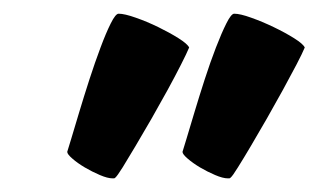

<svg xmlns="http://www.w3.org/2000/svg" viewBox="-20 -717 469 283"><path d="M258.8 -647Q255.4 -638.7 246.8 -621.8Q238.3 -605 227.1 -584.5Q215.8 -564 203.4 -542.2Q190.9 -520.5 179.9 -502Q168.9 -483.4 160.9 -470.5Q152.8 -457.5 149.9 -455.1Q148.9 -454.1 147.9 -454.1Q147 -454.1 146 -454.1Q138.7 -454.1 127.2 -459Q115.7 -463.9 105 -470.2Q94.2 -476.6 86.7 -483.2Q79.1 -489.7 79.1 -493.2Q80.1 -496.1 85 -512.5Q89.8 -528.8 96.7 -551.5Q103.5 -574.2 111.8 -599.9Q120.1 -625.5 128.2 -647Q136.2 -668.5 143.3 -682.6Q150.4 -696.8 154.8 -696.8Q163.6 -696.8 180.2 -690.9Q196.8 -685.1 213.4 -677Q230 -668.9 243.2 -660.6Q256.3 -652.3 258.8 -647ZM429.2 -647Q425.8 -638.7 417 -621.8Q408.2 -605 397 -584.5Q385.7 -564 373.3 -542.2Q360.8 -520.5 349.9 -502Q338.9 -483.4 330.8 -470.5Q322.8 -457.5 319.8 -455.1Q318.8 -454.1 317.9 -454.1Q316.9 -454.1 315.9 -454.1Q308.6 -454.1 297.1 -459Q285.6 -463.9 274.9 -470.2Q264.2 -476.6 256.6 -483.2Q249 -489.7 249 -493.2Q250 -496.1 254.9 -512.5Q259.8 -528.8 266.6 -551.5Q273.4 -574.2 281.7 -599.9Q290 -625.5 298.3 -647Q306.6 -668.5 313.7 -682.6Q320.8 -696.8 325.2 -696.8Q334 -696.8 350.3 -690.9Q366.7 -685.1 383.5 -677Q400.4 -668.9 413.6 -660.6Q426.8 -652.3 429.2 -647Z"/></svg>

Font: Yesteryear
Style: Regular
Weight: 400
Designer: Astigmatic (AOETI)
Foundry: Astigmatic (AOETI)
Version: Version 1.000